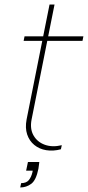

<svg xmlns="http://www.w3.org/2000/svg" viewBox="-20 -660 387 845"><path d="M153 53Q152 60 151 68.5Q150 77 149 83Q139 133 117.5 149Q96 165 69 165L73 146Q96 146 107 132.5Q118 119 123 97L124 91H95L103 53ZM170 -500 198 -640H220L192 -500H347L343 -480H188L119 -134Q111 -93 127.5 -64Q144 -35 177 -23Q210 -11 252 -21L248 -3Q214 6 183.5 1Q153 -4 131 -22Q109 -40 99.5 -68.5Q90 -97 97 -134L166 -480H84L88 -500Z"/></svg>

Font: Albert Sans Thin
Style: Italic
Weight: 250
Italic angle: -11.25°
Designer: Andreas Rasmussen
Foundry: a.Foundry
Version: Version 1.025